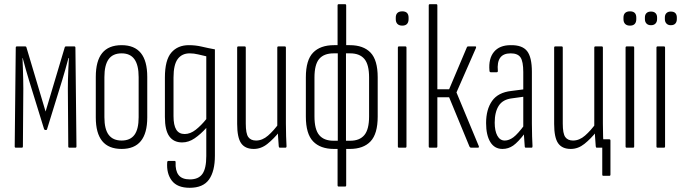

<svg xmlns="http://www.w3.org/2000/svg" viewBox="-20 -703 3242 914"><path d="M55 0Q50 0 50 -6L55 -476Q55 -482 60 -482H100Q105 -482 106 -477L197 -172L288 -477Q289 -482 294 -482H334Q339 -482 339 -476L344 -6Q344 0 339 0H310Q305 0 305 -6L303 -281Q303 -296 303.5 -323Q304 -350 305.5 -378.5Q307 -407 308 -427H306Q298 -398 290.5 -370.5Q283 -343 276 -321L204 -88Q203 -85 201.5 -84.5Q200 -84 197 -84Q195 -84 193.5 -84.5Q192 -85 190 -88L118 -321Q111 -343 103.5 -370.5Q96 -398 88 -427H87Q88 -407 89 -378.5Q90 -350 90.5 -323Q91 -296 91 -281L89 -6Q89 0 84 0Z M559 6Q497 6 466.5 -31.5Q436 -69 436 -144V-337Q436 -413 466.5 -450.5Q497 -488 559 -488Q620 -488 650.5 -450.5Q681 -413 681 -337V-144Q681 -69 650.5 -31.5Q620 6 559 6ZM559 -34Q600 -34 620 -61Q640 -88 640 -145V-336Q640 -393 620 -421Q600 -449 559 -449Q517 -449 497 -421Q477 -393 477 -336V-145Q477 -88 497.5 -61Q518 -34 559 -34Z M883 191Q824 191 798 157Q772 123 776 69Q777 64 779 63.5Q781 63 783 63H811Q816 63 816 69Q814 109 830 130Q846 151 884 151Q925 151 943.5 125Q962 99 962 40V-22Q962 -41 962 -58.5Q962 -76 962 -93V-94Q935 -64 906.5 -44.5Q878 -25 847 -25Q807 -25 786 -54Q765 -83 765 -146V-334Q765 -417 795.5 -452.5Q826 -488 879 -488Q911 -488 940.5 -481Q970 -474 1003 -468V38Q1003 112 975 151.5Q947 191 883 191ZM859 -65Q886 -65 912 -85.5Q938 -106 962 -136V-435Q944 -439 923.5 -444Q903 -449 883 -449Q846 -449 826 -422Q806 -395 806 -334V-150Q806 -107 819 -86Q832 -65 859 -65Z M1188 6Q1147 6 1128 -21Q1109 -48 1109 -113V-476Q1109 -482 1114 -482H1145Q1150 -482 1150 -476V-115Q1150 -67 1162 -50.5Q1174 -34 1199 -34Q1229 -34 1256 -57.5Q1283 -81 1309 -117L1312 -78Q1283 -42 1253 -18Q1223 6 1188 6ZM1312 0Q1308 0 1307 -6Q1305 -29 1303.5 -55.5Q1302 -82 1302 -97L1300 -101V-476Q1300 -482 1305 -482H1336Q1341 -482 1341 -476V-115Q1341 -81 1342 -54Q1343 -27 1344 -7Q1344 0 1339 0Z M1570 6Q1505 6 1470.5 -30Q1436 -66 1436 -148V-335Q1436 -417 1470.5 -452.5Q1505 -488 1570 -488H1645Q1710 -488 1744 -452.5Q1778 -417 1778 -335V-148Q1778 -66 1744 -30Q1710 6 1645 6ZM1568 -33H1647Q1692 -33 1714.5 -60Q1737 -87 1737 -149V-334Q1737 -396 1714.5 -422.5Q1692 -449 1647 -449H1568Q1522 -449 1499.5 -422.5Q1477 -396 1477 -334V-149Q1477 -87 1499.5 -60Q1522 -33 1568 -33ZM1592 185Q1587 185 1587 179V-6L1588 -15V-463L1587 -476V-677Q1587 -683 1592 -683H1623Q1628 -683 1628 -677V-476L1627 -464V-16L1628 -5V179Q1628 185 1623 185Z M1879 0Q1874 0 1874 -6V-476Q1874 -482 1879 -482H1910Q1915 -482 1915 -476V-6Q1915 0 1910 0ZM1895 -581Q1880 -581 1872 -589Q1864 -597 1864 -612V-619Q1864 -634 1872 -641.5Q1880 -649 1895 -649Q1910 -649 1917.5 -641.5Q1925 -634 1925 -619V-612Q1925 -597 1917.5 -589Q1910 -581 1895 -581Z M2259 -8Q2262 0 2255 0H2222Q2218 0 2215 -5L2118 -240H2062V-6Q2062 0 2057 0H2026Q2021 0 2021 -6V-677Q2021 -683 2026 -683H2057Q2062 -683 2062 -677V-278H2118L2203 -479Q2204 -482 2209 -482H2243Q2246 -482 2246.5 -480Q2247 -478 2246 -475L2153 -263Z M2483 0Q2478 0 2478 -6Q2476 -29 2474.5 -55Q2473 -81 2473 -97L2471 -100V-360Q2471 -410 2458 -429.5Q2445 -449 2411 -449Q2376 -449 2361 -428Q2346 -407 2350 -365Q2350 -359 2344 -359H2317Q2310 -359 2310 -367Q2305 -424 2331.5 -456Q2358 -488 2411 -488Q2466 -489 2489 -460Q2512 -431 2512 -361V-115Q2512 -81 2513 -53.5Q2514 -26 2515 -7Q2515 0 2511 0ZM2372 6Q2334 6 2314 -27Q2294 -60 2294 -117Q2294 -182 2322.5 -222.5Q2351 -263 2414 -270L2476 -278V-243L2418 -235Q2374 -230 2354.5 -200Q2335 -170 2335 -119Q2335 -80 2347.5 -57Q2360 -34 2383 -34Q2403 -34 2424 -49.5Q2445 -65 2478 -110L2479 -69Q2446 -26 2423 -10Q2400 6 2372 6Z M2852 134Q2847 134 2847 128V0H2818L2845 -40H2880Q2886 -40 2886 -34V128Q2886 134 2881 134ZM2697 6Q2656 6 2637 -21Q2618 -48 2618 -113V-476Q2618 -482 2623 -482H2654Q2659 -482 2659 -476V-115Q2659 -67 2671 -50.5Q2683 -34 2708 -34Q2738 -34 2765 -57.5Q2792 -81 2818 -117L2821 -78Q2792 -42 2762 -18Q2732 6 2697 6ZM2821 0Q2817 0 2816 -6Q2814 -29 2812.5 -55.5Q2811 -82 2811 -97L2809 -101V-476Q2809 -482 2814 -482H2845Q2850 -482 2850 -476V-115Q2850 -81 2851 -54Q2852 -27 2853 -7Q2853 0 2848 0Z M2963 0Q2958 0 2958 -6V-476Q2958 -482 2963 -482H2994Q2999 -482 2999 -476V-6Q2999 0 2994 0ZM2979 -581Q2964 -581 2956 -589Q2948 -597 2948 -612V-619Q2948 -634 2956 -641.5Q2964 -649 2979 -649Q2994 -649 3001.5 -641.5Q3009 -634 3009 -619V-612Q3009 -597 3001.5 -589Q2994 -581 2979 -581Z M3110 0Q3105 0 3105 -6V-476Q3105 -482 3110 -482H3141Q3146 -482 3146 -476V-6Q3146 0 3141 0ZM3079 -583Q3065 -583 3057.5 -591Q3050 -599 3050 -612V-620Q3050 -633 3057.5 -640.5Q3065 -648 3079 -648Q3093 -648 3100.5 -640.5Q3108 -633 3108 -620V-612Q3108 -599 3100.5 -591Q3093 -583 3079 -583ZM3173 -583Q3160 -583 3152.5 -591Q3145 -599 3145 -612V-620Q3145 -633 3152.5 -640.5Q3160 -648 3173 -648Q3188 -648 3195 -640.5Q3202 -633 3202 -620V-612Q3202 -599 3195 -591Q3188 -583 3173 -583Z"/></svg>

Font: Sofia Sans Extra Condensed Light
Style: Regular
Weight: 300
Designer: Botio Nikoltchev, Ani Petrova
Foundry: lettersoup
Version: Version 4.101